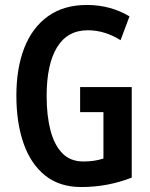

<svg xmlns="http://www.w3.org/2000/svg" viewBox="-20 -744 603 774"><path d="M303 -393H511V-28Q414 10 308 10Q220 10 162 -36.5Q104 -83 75 -166Q46 -249 46 -359Q46 -469 78 -551Q110 -633 173.5 -678.5Q237 -724 330 -724Q379 -724 422.5 -712Q466 -700 502 -678L466 -582Q402 -622 334 -622Q252 -622 210 -553.5Q168 -485 168 -356Q168 -278 183.5 -218.5Q199 -159 231.5 -126Q264 -93 316 -93Q361 -93 397 -105V-292H303Z"/></svg>

Font: Noto Sans Khmer UI ExtraCondensed SemiBold
Style: Regular
Weight: 600
Width: 2
Designer: Danh Hong and the Monotype Design Team
Foundry: Monotype Imaging Inc.
Version: Version 2.002; ttfautohint (v1.8.4.7-5d5b)